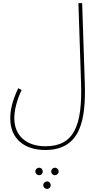

<svg xmlns="http://www.w3.org/2000/svg" viewBox="-20 -734 647 1234"><path d="M46 28C46 157 136 230 271 230C503 230 532 28 525 -200L508 -714H484L501 -200C510 75 455 206 272 206C152 206 72 140 72 26C72 -29 89 -92 119 -156L97 -167C55 -77 46 -21 46 28ZM333 392C346 392 357 381 357 368C357 355 346 344 333 344C319 344 309 355 309 368C309 381 319 392 333 392ZM232 392C245 392 255 381 255 368C255 355 245 344 232 344C218 344 207 355 207 368C207 381 218 392 232 392ZM283 480C296 480 306 469 306 456C306 443 296 432 283 432C269 432 258 443 258 456C258 469 269 480 283 480Z"/></svg>

Font: Noto Sans Arabic SemCond Thin
Style: Regular
Weight: 100
Width: 4
Designer: Monotype Design Team, Nadine Chahine, Nizar Qandah and Khaled Hosny
Foundry: Monotype Imaging Inc.
Version: Version 2.012